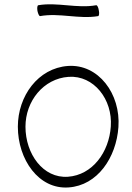

<svg xmlns="http://www.w3.org/2000/svg" viewBox="-20 -849 605 882"><path d="M164 -775C253 -791 343 -760 431 -775C435 -776 437 -788 434 -801C432 -815 427 -825 422 -825C334 -809 244 -840 156 -825C151 -824 150 -812 152 -799C155 -785 160 -775 164 -775ZM295 12C428 3 514 -125 524 -265C535 -418 432 -556 292 -546C155 -536 62 -408 62 -267C62 -116 158 22 295 12ZM97 -267C97 -385 180 -488 295 -496C411 -504 498 -392 489 -268C481 -150 405 -45 292 -37C178 -29 97 -142 97 -267Z"/></svg>

Font: Nupuram Thin
Style: Regular
Weight: 100
Designer: Santhosh Thottingal (santhosh.thottingal@gmail.com)
Foundry: SMC
Version: Version 1.000